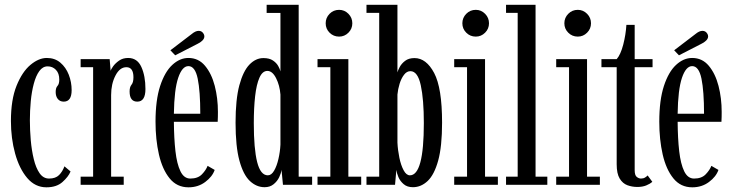

<svg xmlns="http://www.w3.org/2000/svg" viewBox="-20 -770 3056 800"><path d="M173.5 10.5Q126.5 10.5 93.5 -28.2Q60.5 -67 43 -130.2Q25.5 -193.5 25.5 -266Q25.5 -354.5 49 -412.8Q72.5 -471 107 -499.8Q141.5 -528.5 175 -528.5Q208.5 -528.5 231.5 -509Q254.5 -489.5 266.5 -458.8Q278.5 -428 278.5 -394.5Q278.5 -346.5 245.5 -346.5Q230 -346.5 221 -357.5Q212 -368.5 212 -386.5Q212 -404 219.5 -412Q227 -420 227 -438.5Q227 -464.5 213 -479Q199 -493.5 178.5 -493.5Q158 -493.5 143.8 -473.8Q129.5 -454 120.8 -421Q112 -388 108.2 -348.2Q104.5 -308.5 104.5 -269Q104.5 -228 108.2 -185.5Q112 -143 120.8 -106.8Q129.5 -70.5 145 -48.2Q160.5 -26 184.5 -26Q211.5 -26 226 -40.5Q240.5 -55 248.5 -77L274 -55.5Q265 -33.5 240.2 -11.5Q215.5 10.5 173.5 10.5Z M316 0V-34H368V-490H316V-523.5H437L441 -474.5Q442 -480.5 451.2 -493.5Q460.5 -506.5 476.2 -517.5Q492 -528.5 514 -528.5Q552 -528.5 569 -491Q586 -453.5 586 -399Q586 -346.5 552 -346.5Q520 -346.5 520 -389Q520 -407.5 528 -417Q536 -426.5 536 -448Q536 -490 506.5 -490Q479 -490 461 -455Q443 -420 443 -374V-34H495.5V0Z M765.5 10.5Q717 10.5 686.8 -26.8Q656.5 -64 642.2 -126.2Q628 -188.5 628 -263Q628 -352.5 647.2 -411.5Q666.5 -470.5 697.8 -499.5Q729 -528.5 765 -528.5Q807 -528.5 834.2 -496Q861.5 -463.5 874.8 -412.2Q888 -361 888 -303.5Q888 -293 887.8 -282.8Q887.5 -272.5 887 -262.5H704.5Q705 -193.5 711 -140.2Q717 -87 731.8 -56.5Q746.5 -26 773 -26Q804.5 -26 821.5 -43.8Q838.5 -61.5 845 -79L874.5 -62Q865 -34 835.2 -11.8Q805.5 10.5 765.5 10.5ZM765 -494.5Q739 -494.5 722.5 -445.8Q706 -397 704.5 -296H814.5Q814.5 -390 803.8 -442.2Q793 -494.5 765 -494.5ZM710 -539.5 690 -560.5 778.5 -628Q794.5 -641.5 808 -641.5Q821.5 -641.5 828.5 -629Q831.5 -624 831.5 -618.5Q831.5 -609 823 -600.8Q814.5 -592.5 802.5 -587Z M1082.5 10Q1048.5 10 1021 -16Q993.5 -42 977.5 -101Q961.5 -160 961.5 -259Q961.5 -355.5 977.2 -414.5Q993 -473.5 1019.2 -500.8Q1045.5 -528 1077.5 -528Q1102.5 -528 1117.2 -518Q1132 -508 1139.2 -495Q1146.5 -482 1148.5 -472.5V-716H1091V-750H1224.5V-34H1280.5V0H1159L1153 -62.5Q1151.5 -49 1143.5 -32Q1135.5 -15 1120.2 -2.5Q1105 10 1082.5 10ZM1096 -39.5Q1111 -39.5 1122.2 -59Q1133.5 -78.5 1140.2 -108Q1147 -137.5 1148.5 -167.5V-376Q1145.5 -414.5 1130.2 -444.5Q1115 -474.5 1094 -474.5Q1073.5 -474.5 1061 -446.2Q1048.5 -418 1043 -369Q1037.5 -320 1037.5 -257Q1037.5 -150 1051.5 -94.8Q1065.5 -39.5 1096 -39.5Z M1393 -617.5Q1369.5 -617.5 1353.2 -633.8Q1337 -650 1337 -673Q1337 -696 1353.2 -712.5Q1369.5 -729 1393 -729Q1415.5 -729 1431.8 -712.5Q1448 -696 1448 -673Q1448 -650 1431.8 -633.8Q1415.5 -617.5 1393 -617.5ZM1303 0V-34H1356.5V-490H1303V-523.5H1431.5V-34H1485V0Z M1700.5 10Q1676.5 10 1661.8 -2.8Q1647 -15.5 1640 -32.2Q1633 -49 1631.5 -62L1626 0H1507V-34H1560V-716.5H1507V-750H1636V-468.5Q1638 -476.5 1645.5 -490.8Q1653 -505 1668 -516.5Q1683 -528 1707 -528Q1756 -528 1789 -465.8Q1822 -403.5 1822 -259Q1822 -160 1805.8 -101Q1789.5 -42 1762 -16Q1734.5 10 1700.5 10ZM1688 -39.5Q1746 -39.5 1746 -257Q1746 -356 1733.2 -414.8Q1720.5 -473.5 1690 -473.5Q1675 -473.5 1663.5 -458.5Q1652 -443.5 1645 -421Q1638 -398.5 1636 -376V-176Q1637.5 -144.5 1644 -113Q1650.5 -81.5 1661.8 -60.5Q1673 -39.5 1688 -39.5Z M1962.5 -617.5Q1939 -617.5 1922.8 -633.8Q1906.5 -650 1906.5 -673Q1906.5 -696 1922.8 -712.5Q1939 -729 1962.5 -729Q1985 -729 2001.2 -712.5Q2017.5 -696 2017.5 -673Q2017.5 -650 2001.2 -633.8Q1985 -617.5 1962.5 -617.5ZM1872.5 0V-34H1926V-490H1872.5V-523.5H2001V-34H2054.5V0Z M2088.5 0V-34H2137V-716.5H2088.5V-750H2211.5V-34H2260.5V0Z M2387.5 -617.5Q2364 -617.5 2347.8 -633.8Q2331.5 -650 2331.5 -673Q2331.5 -696 2347.8 -712.5Q2364 -729 2387.5 -729Q2410 -729 2426.2 -712.5Q2442.5 -696 2442.5 -673Q2442.5 -650 2426.2 -633.8Q2410 -617.5 2387.5 -617.5ZM2297.5 0V-34H2351V-490H2297.5V-523.5H2426V-34H2479.5V0Z M2635.5 9Q2614 9 2594.2 1.8Q2574.5 -5.5 2562 -26Q2549.5 -46.5 2549.5 -85.5V-490H2486V-523.5H2549.5Q2566 -542.5 2576.8 -584Q2587.5 -625.5 2590 -666.5H2624.5V-523.5H2699V-490H2624.5V-61Q2624.5 -39.5 2633.2 -32.8Q2642 -26 2650.5 -26Q2660.5 -26 2667.5 -30.2Q2674.5 -34.5 2678.5 -39L2698 -12.5Q2688 -3.5 2672.2 2.8Q2656.5 9 2635.5 9Z M2864.5 10.5Q2816 10.5 2785.8 -26.8Q2755.5 -64 2741.2 -126.2Q2727 -188.5 2727 -263Q2727 -352.5 2746.2 -411.5Q2765.5 -470.5 2796.8 -499.5Q2828 -528.5 2864 -528.5Q2906 -528.5 2933.2 -496Q2960.5 -463.5 2973.8 -412.2Q2987 -361 2987 -303.5Q2987 -293 2986.8 -282.8Q2986.5 -272.5 2986 -262.5H2803.5Q2804 -193.5 2810 -140.2Q2816 -87 2830.8 -56.5Q2845.5 -26 2872 -26Q2903.5 -26 2920.5 -43.8Q2937.5 -61.5 2944 -79L2973.5 -62Q2964 -34 2934.2 -11.8Q2904.5 10.5 2864.5 10.5ZM2864 -494.5Q2838 -494.5 2821.5 -445.8Q2805 -397 2803.5 -296H2913.5Q2913.5 -390 2902.8 -442.2Q2892 -494.5 2864 -494.5ZM2809 -539.5 2789 -560.5 2877.5 -628Q2893.5 -641.5 2907 -641.5Q2920.5 -641.5 2927.5 -629Q2930.5 -624 2930.5 -618.5Q2930.5 -609 2922 -600.8Q2913.5 -592.5 2901.5 -587Z"/></svg>

Font: Imbue 10pt
Style: Regular
Weight: 400
Designer: Tyler Finck
Foundry: Etcetera Type Company
Version: Version 1.102; ttfautohint (v1.8.3)